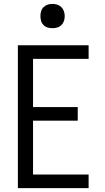

<svg xmlns="http://www.w3.org/2000/svg" viewBox="-20 -968 540 988"><path d="M72 0V-735H436V-665H150V-417H380V-347H150V-70H436V0ZM250 -823Q237 -823 225 -826.5Q213 -830 204 -839Q195 -848 191.5 -860Q188 -872 188 -885Q188 -898 191.5 -910Q195 -922 204 -931Q213 -940 225 -944Q237 -948 250 -948Q263 -948 275 -944Q287 -940 296 -931Q305 -922 309 -910Q313 -898 313 -885Q313 -872 309 -860Q305 -848 296 -839Q287 -830 275 -826.5Q263 -823 250 -823Z"/></svg>

Font: Iosevka Term
Style: Regular
Weight: 400
Monospace: yes
Designer: Belleve Invis
Foundry: Belleve Invis
Version: Version 30.0.1